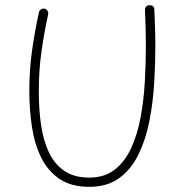

<svg xmlns="http://www.w3.org/2000/svg" viewBox="-20 -702 699 732"><path d="M149.9 -668.9Q156.7 -667.5 160.9 -660.9Q165 -654.3 163.6 -647.5Q147.9 -575.2 137.9 -504.2Q127.9 -433.1 127.9 -353Q127.9 -287.1 136.2 -228Q144.5 -168.9 165.5 -123.3Q186.5 -77.6 224.1 -51.3Q261.7 -24.9 320.3 -24.9Q378.9 -24.9 418 -55.7Q457 -86.4 480.7 -138.7Q504.4 -190.9 516.4 -256.3Q528.3 -321.8 532.2 -392.1Q536.1 -462.4 536.1 -527.8Q536.1 -561 535.2 -596.7Q534.2 -632.3 532.7 -663.6Q532.2 -671.4 537.1 -676.8Q542 -682.1 549.3 -682.1Q567.4 -683.1 568.4 -665.5Q569.8 -634.3 571 -598.1Q572.3 -562 572.3 -527.8Q572.3 -460.4 567.9 -386.2Q563.5 -312 549.8 -241.7Q536.1 -171.4 508.5 -114.3Q481 -57.1 435.1 -23.4Q389.2 10.3 320.3 10.3Q251 10.3 206.3 -20.3Q161.6 -50.8 136.5 -102.5Q111.3 -154.3 101.6 -219.7Q91.8 -285.2 91.8 -355Q91.8 -436 102.1 -508.8Q112.3 -581.5 128.4 -655.3Q129.9 -662.1 136.5 -666.3Q143.1 -670.4 149.9 -668.9Z"/></svg>

Font: Mikhak-DS1-FD ExtraLight
Style: Regular
Weight: 200
Designer: Amin Abedi
Version: Version 3.2